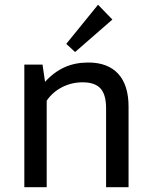

<svg xmlns="http://www.w3.org/2000/svg" viewBox="-20 -785 630 805"><path d="M257.8 -601.1 391.1 -765.1 451.2 -703.1 294.9 -566.9ZM350.1 -522.9Q432.1 -522.9 475.6 -475.6Q519 -428.2 519 -337.9V0H424.8V-331.1Q424.8 -388.2 401.4 -414.1Q377.9 -439.9 326.2 -439.9Q280.3 -439.9 240.2 -419.4Q200.2 -398.9 175.8 -362.8V0H82V-514.2H158.2L168.9 -441.9Q206.1 -482.9 250.5 -502.9Q294.9 -522.9 350.1 -522.9Z"/></svg>

Font: Sarala
Style: Regular
Weight: 400
Designer: Andres Torresi
Foundry: Huerta Tipografica
Version: Version 1.004;PS 001.003;hotconv 1.0.70;makeotf.lib2.5.58329